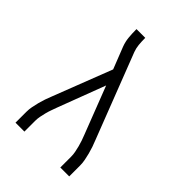

<svg xmlns="http://www.w3.org/2000/svg" viewBox="-215 -832 930 930"><g transform="rotate(45 250.0 -367.5)"><path d="M66 0V-74Q66 -92 69.5 -110Q73 -128 77.5 -145.5Q82 -163 88 -180.5Q94 -198 101 -215L218 -517L174 -629Q165 -653 162.5 -678Q160 -703 160 -728V-735H220V-728Q220 -708 222 -688Q224 -668 231 -649L399 -215Q406 -198 412 -180.5Q418 -163 422.5 -145.5Q427 -128 430.5 -110Q434 -92 434 -74V0H373V-74Q373 -89 370 -104.5Q367 -120 363 -135.5Q359 -151 354 -165.5Q349 -180 343 -195L249 -438L157 -195Q152 -181 146.5 -166Q141 -151 137 -135.5Q133 -120 130 -104.5Q127 -89 127 -74V0Z"/></g></svg>

Font: Iosevka Curly Light
Style: Regular
Weight: 300
Monospace: yes
Designer: Belleve Invis
Foundry: Belleve Invis
Version: Version 22.1.2; ttfautohint (v1.8.4)